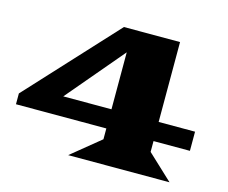

<svg xmlns="http://www.w3.org/2000/svg" viewBox="-99 -836 1155 973"><g transform="rotate(15 478.5 -350.0)"><path d="M9.8 -180.7V-237.3L437 -700.2H731.4V-281.2H922.4V-180.7H731.4V-124L863.8 0H332L483.9 -124V-180.7ZM231 -281.2H483.9V-580.1Z"/></g></svg>

Font: Goblin
Style: Regular
Weight: 400
Designer: Riccardo De Franceschi
Foundry: Sorkin Type Co.
Version: Version 1.001